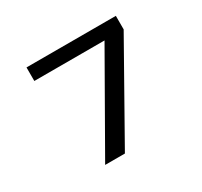

<svg xmlns="http://www.w3.org/2000/svg" viewBox="-145 -893 1141 1086"><g transform="rotate(-30 425.0 -350.0)"><path d="M142 -700H725.5V-611.5L380.5 0H251.5L600.5 -611.5H142Z"/></g></svg>

Font: League Mono Wide Medium
Style: Regular
Weight: 500
Width: 8
Designer: Tyler Finck
Foundry: The League of Moveable Type / Tyler Finck
Version: Version 2.210